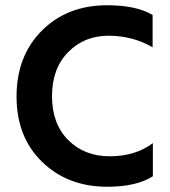

<svg xmlns="http://www.w3.org/2000/svg" viewBox="-20 -703 649 731"><path d="M388 8Q238 8 140.5 -86.5Q43 -181 43 -335.5Q43 -490 139.5 -586.5Q236 -683 388 -683Q499 -683 561 -646V-523Q485 -567 393 -567Q301 -567 239.5 -504.5Q178 -442 178 -337Q178 -232 239.5 -170Q301 -108 398 -108Q495 -108 562 -158V-32Q500 8 388 8Z"/></svg>

Font: Hind Mysuru SemiBold
Style: Regular
Weight: 600
Designer: Manushi Parikh, Hitesh Malaviya
Foundry: Indian Type Foundry
Version: Version 0.703;PS 1.0;hotconv 1.0.86;makeotf.lib2.5.63406